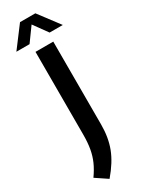

<svg xmlns="http://www.w3.org/2000/svg" viewBox="-321 -983 904 1193"><g transform="rotate(-30 131.5 -387.0)"><path d="M71.5 173.5 -12 117.5Q17.5 76 34.8 37Q52 -2 59.8 -46.2Q67.5 -90.5 67.5 -148V-740H195V-145.5Q195 -52.5 167 21Q139 94.5 71.5 173.5ZM-35 -800 76.5 -948H186.5L298 -800H203.5L131.5 -899.5L59.5 -800Z"/></g></svg>

Font: Encode Sans SmCnd SmBold
Style: Regular
Weight: 600
Width: 4
Designer: Multiple Designers
Foundry: Impallari Type
Version: Version 3.002; ttfautohint (v1.8.3) -l 8 -r 50 -G 200 -x 14 